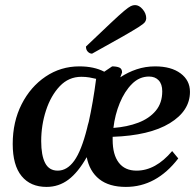

<svg xmlns="http://www.w3.org/2000/svg" viewBox="-20 -723 772 755"><path d="M163 12Q100 12 65 -30.5Q30 -73 30 -157Q30 -244 65 -313Q100 -382 159.5 -422Q219 -462 292 -462Q350 -462 390 -441L421 -462Q438 -462 449 -457.5Q460 -453 460 -438L453 -419Q483 -439 517.5 -450.5Q552 -462 590 -462Q653 -462 690 -434.5Q727 -407 727 -362Q727 -287 647.5 -238.5Q568 -190 423 -185Q423 -179 423 -173Q423 -115 447 -83.5Q471 -52 517 -52Q592 -52 657 -129L681 -100Q595 12 475 12Q409 12 370.5 -18.5Q332 -49 321 -105Q287 -45 249 -16.5Q211 12 163 12ZM566 -422Q528 -422 499 -393Q470 -364 451 -318Q432 -272 426 -220Q480 -224 523.5 -240.5Q567 -257 592.5 -287.5Q618 -318 618 -364Q618 -392 604 -407Q590 -422 566 -422ZM142 -168Q142 -112 157.5 -82Q173 -52 207 -52Q244 -52 272 -91Q300 -130 322 -217Q325 -231 329 -244Q337 -280 344.5 -323Q352 -366 358 -413Q346 -416 331.5 -418.5Q317 -421 300 -421Q250 -421 215 -384Q180 -347 161 -289Q142 -231 142 -168ZM342 -512Q333 -512 325.5 -519.5Q318 -527 318 -540Q380 -599 415 -632Q450 -665 468 -680Q486 -695 494.5 -699Q503 -703 511 -703Q527 -703 541 -686.5Q555 -670 555 -651Q555 -644 550.5 -637Q546 -630 526.5 -617.5Q507 -605 463.5 -580Q420 -555 342 -512Z"/></svg>

Font: Petrona SemiBold
Style: Italic
Weight: 600
Italic angle: -9°
Designer: Ringo R. Seeber
Foundry: Ringo R. Seeber
Version: Version 2.001; ttfautohint (v1.8.3)